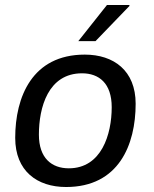

<svg xmlns="http://www.w3.org/2000/svg" viewBox="-20 -740 616 770"><path d="M499 -720H409L294 -575H363L499 -716ZM320 -521C109 -521 41 -351 41 -187C41 -54 129 10 245 10C456 10 524 -159 524 -324C524 -457 436 -521 320 -521ZM309 -446C377 -446 428 -406 428 -310C428 -201 387 -65 256 -65C188 -65 136 -105 136 -200C136 -309 173 -446 309 -446Z"/></svg>

Font: Chivo
Style: Italic
Weight: 400
Italic angle: -8°
Designer: Hector Gatti
Foundry: Omnibus-Type
Version: Version 1.003;PS 001.003;hotconv 1.0.70;makeotf.lib2.5.58329